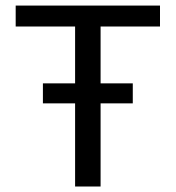

<svg xmlns="http://www.w3.org/2000/svg" viewBox="-20 -679 640 699"><path d="M346.2 -582.5V-375.5H463.4V-302.7H346.2V0H253.4V-302.7H136.2V-375.5H253.4V-582.5H37.1V-658.7H562.5V-582.5Z"/></svg>

Font: Cousine
Style: Regular
Weight: 400
Monospace: yes
Designer: Steve Matteson
Foundry: Ascender Corporation
Version: Version 1.20